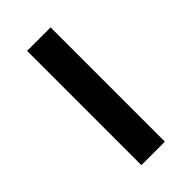

<svg xmlns="http://www.w3.org/2000/svg" viewBox="-168 -551 598 598"><g transform="rotate(-45 131.5 -251.5)"><path d="M79.1 0V-503.4H182.6V0Z"/></g></svg>

Font: Akatab SemiBold
Style: Regular
Weight: 600
Designer: SIL Global
Foundry: SIL Global
Version: Version 4.100